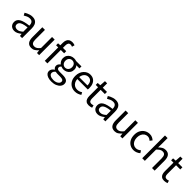

<svg xmlns="http://www.w3.org/2000/svg" viewBox="414 -2654 4748 4748"><g transform="rotate(45 2788.0 -279.5)"><path d="M217.2 13.4Q171.9 13.4 136.1 -4.9Q100.2 -23.2 79.4 -57.9Q58.6 -92.5 58.6 -141.3Q58.6 -230.1 138.5 -277.5Q218.3 -325 391.7 -344.2Q392.1 -379.4 382.8 -410.5Q373.5 -441.7 349.2 -461.5Q324.9 -481.3 280 -481.3Q232.6 -481.3 191.1 -462.8Q149.7 -444.3 117 -422.7L81.9 -486Q107 -502.3 139.8 -518.5Q172.6 -534.7 211.9 -545.7Q251.1 -556.8 294.5 -556.8Q361.2 -556.8 402.8 -529.1Q444.3 -501.4 463.7 -451.5Q483.1 -401.6 483.1 -334V0H408.2L400.5 -64.9H396.7Q358.6 -32.7 313.3 -9.7Q267.9 13.4 217.2 13.4ZM242.8 -60.6Q282 -60.6 317.3 -79Q352.5 -97.4 391.7 -132.4V-283.2Q300.7 -273.1 246.8 -254.3Q193 -235.5 170 -209.1Q147.1 -182.6 147.1 -147.4Q147.1 -100.4 174.9 -80.5Q202.6 -60.6 242.8 -60.6Z M813.7 13.4Q727.6 13.4 687.5 -40.9Q647.3 -95.1 647.3 -199.3V-543.4H738.7V-210.3Q738.7 -134.6 762.9 -100.3Q787.2 -66 841.3 -66Q882.9 -66 916 -88.1Q949 -110.1 987.5 -157.6V-543.4H1078.9V0H1003.4L995.9 -85.3H993.1Q955.1 -40.9 912.5 -13.7Q869.9 13.4 813.7 13.4Z M1276.9 0V-630Q1276.9 -685.2 1293.9 -725.3Q1311 -765.4 1346.1 -787.4Q1381.2 -809.3 1435.2 -809.3Q1460.3 -809.3 1483.4 -804.3Q1506.5 -799.2 1525.5 -791.6L1506.3 -721.2Q1476.3 -735.6 1444.7 -735.6Q1405.9 -735.6 1386.8 -708.7Q1367.7 -681.7 1367.7 -628.9V0ZM1202.7 -469V-537.6L1281.2 -543.4H1483.3V-469Z M1751.4 250Q1685.2 250 1634.3 233Q1583.5 216.1 1555.1 183.7Q1526.8 151.3 1526.8 104.5Q1526.8 69.5 1547.7 37.4Q1568.6 5.2 1606.8 -18.4V-22.8Q1586 -36 1571.9 -58Q1557.9 -80 1557.9 -112.3Q1557.9 -146 1577.4 -172Q1596.9 -198.1 1618.2 -212.8V-216.8Q1590.9 -238.4 1568.9 -276.3Q1546.9 -314.2 1546.9 -363Q1546.9 -422.8 1574.8 -466.4Q1602.7 -509.9 1649.3 -533.4Q1695.9 -556.8 1750.1 -556.8Q1773.9 -556.8 1793.6 -553Q1813.2 -549.2 1827.3 -543.4H2016.2V-472.9H1905.4Q1924.8 -454.2 1937 -425.1Q1949.1 -395.9 1949.1 -360.6Q1949.1 -303.2 1922.5 -260.7Q1896 -218.2 1850.9 -195.1Q1805.8 -172.1 1750.1 -172.1Q1731.3 -172.1 1709.7 -177Q1688.1 -182 1669.7 -190.6Q1655.2 -178.6 1644.9 -163.5Q1634.6 -148.5 1634.6 -126.2Q1634.6 -100.5 1654.9 -83.7Q1675.1 -66.9 1730.2 -66.9H1836.7Q1930.7 -66.9 1978.2 -36Q2025.6 -5.2 2025.6 62.1Q2025.6 112.3 1991.9 155.2Q1958.2 198.2 1896.7 224.1Q1835.1 250 1751.4 250ZM1750.1 -233.9Q1782.1 -233.9 1808.4 -249.7Q1834.6 -265.5 1850.5 -294.7Q1866.4 -323.8 1866.4 -363Q1866.4 -403 1850.8 -431.4Q1835.2 -459.9 1809 -475Q1782.7 -490.2 1750.1 -490.2Q1718.6 -490.2 1692.3 -475Q1666 -459.9 1650.4 -431.7Q1634.8 -403.6 1634.8 -363Q1634.8 -323.8 1650.7 -294.7Q1666.6 -265.5 1692.9 -249.7Q1719.2 -233.9 1750.1 -233.9ZM1763.5 187.2Q1816.4 187.2 1854.9 171Q1893.3 154.9 1914.8 129.6Q1936.3 104.3 1936.3 76.6Q1936.3 37.8 1908.1 23Q1879.9 8.1 1826.5 8.1H1732.2Q1717.1 8.1 1698.8 6.3Q1680.5 4.5 1661.6 -0.1Q1632.7 20.5 1619.8 44.5Q1606.9 68.6 1606.9 91.8Q1606.9 135.2 1648.5 161.2Q1690 187.2 1763.5 187.2Z M2333.7 13.4Q2261.5 13.4 2202.4 -20.6Q2143.3 -54.6 2108.4 -118.2Q2073.6 -181.9 2073.6 -271Q2073.6 -337.5 2093.6 -390.1Q2113.7 -442.7 2148.5 -480.1Q2183.4 -517.6 2227 -537.2Q2270.6 -556.8 2317.4 -556.8Q2386.6 -556.8 2434.8 -525.7Q2483 -494.5 2508.4 -437.1Q2533.9 -379.7 2533.9 -301.7Q2533.9 -287.4 2532.9 -274.1Q2532 -260.7 2529.6 -249.7H2163.9Q2167 -192.4 2190.3 -149.8Q2213.7 -107.2 2253.1 -83.5Q2292.4 -59.8 2344.3 -59.8Q2383.8 -59.8 2416.5 -71.2Q2449.1 -82.7 2479.5 -103.1L2512.3 -42.5Q2476.8 -19.4 2433 -3Q2389.2 13.4 2333.7 13.4ZM2162.7 -315.5H2453.7Q2453.7 -397.1 2418.2 -440.3Q2382.8 -483.6 2318.5 -483.6Q2280.5 -483.6 2247.1 -463.9Q2213.7 -444.3 2191.2 -406.9Q2168.7 -369.6 2162.7 -315.5Z M2824.5 13.4Q2766.9 13.4 2733 -9.3Q2699.2 -32 2684.8 -72.8Q2670.4 -113.5 2670.4 -167.7V-469H2589.1V-537.6L2674.7 -543.4L2685 -696.2H2761.2V-543.4H2908.6V-469H2761.2V-165.4Q2761.2 -116 2779.6 -88.5Q2797.9 -61 2845.4 -61Q2860 -61 2877.1 -65.4Q2894.1 -69.8 2906.5 -75.6L2924.8 -7Q2902.2 0.6 2876.2 7Q2850.2 13.4 2824.5 13.4Z M3129.2 13.4Q3083.9 13.4 3048.1 -4.9Q3012.2 -23.2 2991.4 -57.9Q2970.6 -92.5 2970.6 -141.3Q2970.6 -230.1 3050.5 -277.5Q3130.3 -325 3303.7 -344.2Q3304.1 -379.4 3294.8 -410.5Q3285.5 -441.7 3261.2 -461.5Q3236.9 -481.3 3192 -481.3Q3144.6 -481.3 3103.1 -462.8Q3061.7 -444.3 3029 -422.7L2993.9 -486Q3019 -502.3 3051.8 -518.5Q3084.6 -534.7 3123.9 -545.7Q3163.1 -556.8 3206.5 -556.8Q3273.2 -556.8 3314.8 -529.1Q3356.3 -501.4 3375.7 -451.5Q3395.1 -401.6 3395.1 -334V0H3320.2L3312.5 -64.9H3308.7Q3270.6 -32.7 3225.3 -9.7Q3179.9 13.4 3129.2 13.4ZM3154.8 -60.6Q3194 -60.6 3229.3 -79Q3264.5 -97.4 3303.7 -132.4V-283.2Q3212.7 -273.1 3158.8 -254.3Q3105 -235.5 3082 -209.1Q3059.1 -182.6 3059.1 -147.4Q3059.1 -100.4 3086.9 -80.5Q3114.6 -60.6 3154.8 -60.6Z M3725.7 13.4Q3639.6 13.4 3599.5 -40.9Q3559.3 -95.1 3559.3 -199.3V-543.4H3650.7V-210.3Q3650.7 -134.6 3674.9 -100.3Q3699.2 -66 3753.3 -66Q3794.9 -66 3828 -88.1Q3861 -110.1 3899.5 -157.6V-543.4H3990.9V0H3915.4L3907.9 -85.3H3905.1Q3867.1 -40.9 3824.5 -13.7Q3781.9 13.4 3725.7 13.4Z M4387.9 13.4Q4315.9 13.4 4258.3 -20.3Q4200.7 -54 4167.1 -117.6Q4133.6 -181.2 4133.6 -271Q4133.6 -361.9 4169.9 -425.7Q4206.2 -489.4 4265.9 -523.1Q4325.5 -556.8 4394.8 -556.8Q4448 -556.8 4486.6 -537.8Q4525.1 -518.9 4553.5 -492.7L4507 -432.8Q4483.8 -454.3 4457.4 -467.4Q4431.1 -480.5 4399.1 -480.5Q4349.7 -480.5 4310.9 -454.2Q4272.2 -427.8 4250 -380.8Q4227.8 -333.8 4227.8 -271Q4227.8 -208.7 4249.2 -161.8Q4270.7 -114.9 4308.6 -88.9Q4346.5 -62.9 4396.3 -62.9Q4433.7 -62.9 4466 -78.7Q4498.3 -94.4 4524 -116.9L4563.7 -55.4Q4527.2 -23.3 4481.9 -5Q4436.6 13.4 4387.9 13.4Z M4684.1 0V-796H4775.5V-578.3L4772 -466.4Q4809.7 -503.9 4852.8 -530.3Q4895.9 -556.8 4952.1 -556.8Q5037.8 -556.8 5078 -502.4Q5118.1 -448 5118.1 -344.1V0H5026.7V-332.4Q5026.7 -408.5 5002.5 -442.9Q4978.3 -477.4 4923.5 -477.4Q4881.9 -477.4 4849 -456.4Q4816.2 -435.5 4775.5 -394V0Z M5461.5 13.4Q5403.9 13.4 5370 -9.3Q5336.2 -32 5321.8 -72.8Q5307.4 -113.5 5307.4 -167.7V-469H5226.1V-537.6L5311.7 -543.4L5322 -696.2H5398.2V-543.4H5545.6V-469H5398.2V-165.4Q5398.2 -116 5416.6 -88.5Q5434.9 -61 5482.4 -61Q5497 -61 5514.1 -65.4Q5531.1 -69.8 5543.5 -75.6L5561.8 -7Q5539.2 0.6 5513.2 7Q5487.2 13.4 5461.5 13.4Z"/></g></svg>

Font: Noto Sans SC Thin
Style: Regular
Weight: 100
Designer: Ryoko NISHIZUKA 西塚涼子 (kana, bopomofo & ideographs); Paul D. Hunt (Latin, Greek & Cyrillic); Sandoll Communications 산돌커뮤니
Foundry: Adobe
Version: Version 2.004-H2;hotconv 1.0.118;makeotfexe 2.5.65603